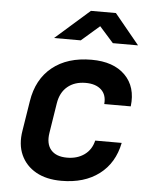

<svg xmlns="http://www.w3.org/2000/svg" viewBox="-55 -831 710 888"><g transform="rotate(5 300.0 -387.5)"><path d="M263 10Q193 10 145 -17Q97 -44 75 -92.5Q53 -141 64 -206L86 -344Q102 -447 172 -503.5Q242 -560 354 -560Q456 -560 510 -506Q564 -452 553 -361H430Q434 -404 408.5 -427.5Q383 -451 336 -451Q285 -451 252 -423.5Q219 -396 211 -345L189 -206Q181 -155 205 -127Q229 -99 280 -99Q327 -99 360 -122.5Q393 -146 403 -189H526Q507 -94 438 -42Q369 10 263 10ZM172 -645 331 -785H447L562 -645H445L380 -718L296 -645Z"/></g></svg>

Font: JetBrains Mono NL
Style: Bold Italic
Weight: 700
Italic angle: -9°
Designer: Philipp Nurullin, Konstantin Bulenkov
Foundry: JetBrains
Version: Version 2.304; ttfautohint (v1.8.4.7-5d5b)